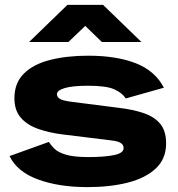

<svg xmlns="http://www.w3.org/2000/svg" viewBox="-20 -754 727 786"><path d="M338 12Q222 12 136.5 -19Q51 -50 19 -115L180 -173Q188 -160 202.5 -145.5Q217 -131 249 -121Q281 -111 342 -111Q407 -111 446.5 -119Q486 -127 486 -148Q486 -161 474.5 -168.5Q463 -176 437 -179L234 -204Q179 -211 134.5 -227Q90 -243 64.5 -273Q39 -303 39 -352Q39 -414 77.5 -452.5Q116 -491 184.5 -508.5Q253 -526 341 -526Q457 -526 536 -495Q615 -464 651 -395L495 -351Q480 -374 447.5 -388.5Q415 -403 341 -403Q277 -403 245 -393.5Q213 -384 213 -368Q213 -358 224 -350Q235 -342 275 -337L463 -313Q524 -306 568 -291Q612 -276 636 -247Q660 -218 660 -167Q660 -104 618 -64.5Q576 -25 503.5 -6.5Q431 12 338 12ZM99 -582 256 -734H402L559 -582H397L329 -648L260 -582Z"/></svg>

Font: Special Gothic Extended Bold
Style: Regular
Weight: 700
Width: 7
Designer: Alistair McCready
Foundry: Monolith
Version: Version 1.000; ttfautohint (v1.8.4.7-5d5b)